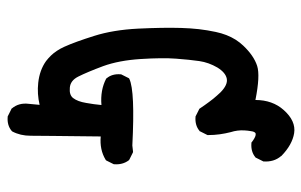

<svg xmlns="http://www.w3.org/2000/svg" viewBox="-174 -668 847 540"><g transform="rotate(90 250.0 -398.5)"><path d="M307.1 3.4 287.6 -6.3 286.1 -6.8 285.6 -7.8Q269 -27.3 272.5 -55.2L275.4 -85.9Q244.1 -78.6 213.4 -82Q177.7 -85.9 152.3 -104Q144 -110.4 136.7 -117.9Q129.4 -125.5 123.3 -134.8Q117.2 -144 112.3 -154.8Q105 -170.9 97.4 -191.9Q89.8 -212.9 81.5 -239.3Q64.5 -293 61 -363.3Q57.6 -433.6 59.1 -483.9Q59.6 -496.6 60.3 -509Q61 -521.5 62.5 -533.7Q64 -545.9 65.9 -557.9Q67.9 -569.8 70.3 -581.1Q73.7 -597.2 79.1 -611.1Q84.5 -625 92 -637Q99.6 -648.9 108.9 -658.7Q137.2 -688.5 166 -697.8Q193.4 -706.5 261.7 -692.9Q261.7 -716.8 268.8 -736.8Q275.9 -756.8 290 -772.5Q320.8 -807.1 355 -801.8Q387.7 -796.4 418.9 -766.1L419.4 -765.6V-765.1Q428.2 -754.9 431.9 -742.4Q435.5 -730 434.6 -716.3V-715.3L434.1 -714.4L424.3 -694.8L423.8 -693.4L422.9 -692.9Q407.2 -679.7 383.3 -681.6H381.3L380.4 -682.6Q368.2 -691.9 360.8 -693.4Q358.9 -693.8 356.9 -693.6Q355 -693.4 353.8 -692.1Q352.5 -690.9 351.3 -688.2Q350.1 -685.5 349.6 -681.6Q347.7 -671.4 347.2 -661.6Q346.7 -651.9 347.9 -642.3Q349.1 -632.8 352.1 -623.5Q356 -608.4 358.2 -592.5Q360.4 -576.7 360.4 -559.6V-558.1L359.9 -557.1L350.1 -537.6L349.6 -536.1L348.6 -535.6Q333 -522.5 309.1 -524.4H308.1L307.1 -524.9L287.6 -534.7L286.1 -535.6L285.2 -537.1Q280.8 -543.9 276.1 -550.3Q271.5 -556.6 267.1 -562.7Q262.7 -568.8 258.3 -574.2Q253.9 -579.6 249.3 -584.7Q244.6 -589.8 240.2 -594.7Q218.8 -615.7 201.7 -612.3Q184.6 -608.9 170.4 -585.9Q156.2 -561.5 152.3 -535.2Q148.4 -508.3 145.5 -469.7Q142.6 -431.6 146.5 -370.1Q150.4 -309.1 166.5 -264.6Q183.1 -220.2 195.8 -194.8Q207 -172.4 227.1 -170.9Q247.6 -168.9 256.3 -180.2Q266.1 -192.9 270 -216.8Q273.9 -238.3 275.9 -259.8Q234.4 -256.3 202.1 -272.9L201.2 -273.4L200.7 -274.4Q187.5 -290 189.5 -314V-314.9L189.9 -315.9L199.7 -335.4L200.7 -337.4L202.6 -338.4Q236.8 -354.5 389.6 -346.7L406.7 -348.6H408.2L409.7 -348.1L429.2 -338.4L430.7 -337.4L431.6 -336.4Q444.3 -319.3 442.4 -295.4V-294.4L441.9 -293.5L432.1 -273.9L431.2 -272.5L429.7 -271.5Q401.4 -254.4 364.3 -257.8Q363.3 -172.4 362.8 -123Q362.3 -73.7 362.3 -60.5Q362.3 -31.7 350.1 -8.8L349.1 -7.8L348.6 -7.3Q333 5.9 309.1 3.9H308.1Z"/></g></svg>

Font: NaikaiFont
Style: SemiBold
Weight: 600
Version: Version 1.89